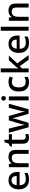

<svg xmlns="http://www.w3.org/2000/svg" viewBox="2190 -2990 810 5231"><g transform="rotate(-90 2595.5 -375.0)"><path d="M297 -549Q368 -549 419.5 -519.5Q471 -490 498.5 -435.5Q526 -381 526 -305V-246H164Q166 -164 207.5 -120.5Q249 -77 325 -77Q376 -77 416 -86.5Q456 -96 499 -115V-26Q458 -8 416.5 1Q375 10 317 10Q239 10 179.5 -20.5Q120 -51 86 -113Q52 -175 52 -266Q52 -356 82.5 -419.5Q113 -483 168.5 -516Q224 -549 297 -549ZM297 -466Q240 -466 206.5 -429.5Q173 -393 166 -326H417Q416 -388 387.5 -427Q359 -466 297 -466Z M932 -549Q1026 -549 1076 -502.5Q1126 -456 1126 -351V0H1018V-335Q1018 -398 991.5 -429Q965 -460 909 -460Q827 -460 796 -411.5Q765 -363 765 -271V0H656V-539H742L757 -466H763Q781 -494 807 -512.5Q833 -531 865 -540Q897 -549 932 -549Z M1482 -78Q1503 -78 1524 -82Q1545 -86 1560 -90V-9Q1543 -1 1515 4.5Q1487 10 1457 10Q1413 10 1376.5 -5Q1340 -20 1317.5 -57Q1295 -94 1295 -161V-456H1221V-506L1300 -546L1337 -660H1404V-539H1555V-456H1404V-165Q1404 -121 1425.5 -99.5Q1447 -78 1482 -78Z M2026 -291Q2018 -318 2011 -346Q2004 -374 1998.5 -398Q1993 -422 1990 -437H1986Q1984 -422 1979 -398Q1974 -374 1967 -345.5Q1960 -317 1951 -289L1863 -1H1743L1595 -540H1706L1774 -269Q1781 -241 1787.5 -211Q1794 -181 1799.5 -153Q1805 -125 1807 -105H1811Q1813 -118 1817 -137.5Q1821 -157 1825.5 -178.5Q1830 -200 1835.5 -220Q1841 -240 1845 -254L1931 -540H2050L2133 -253Q2139 -231 2146.5 -204.5Q2154 -178 2159.5 -152Q2165 -126 2167 -105H2171Q2173 -124 2178.5 -151.5Q2184 -179 2191 -210Q2198 -241 2205 -269L2275 -540H2384L2234 -1H2111Z M2585 -539V0H2476V-539ZM2532 -745Q2556 -745 2574.5 -730.5Q2593 -716 2593 -683Q2593 -651 2574.5 -636Q2556 -621 2532 -621Q2506 -621 2488 -636Q2470 -651 2470 -683Q2470 -716 2488 -730.5Q2506 -745 2532 -745Z M2970 10Q2896 10 2839 -19Q2782 -48 2750 -109.5Q2718 -171 2718 -267Q2718 -366 2752 -428.5Q2786 -491 2844.5 -520Q2903 -549 2977 -549Q3020 -549 3059.5 -540Q3099 -531 3126 -518L3094 -431Q3068 -441 3036.5 -449.5Q3005 -458 2976 -458Q2927 -458 2894.5 -436.5Q2862 -415 2846 -373Q2830 -331 2830 -268Q2830 -207 2846 -165Q2862 -123 2893.5 -102Q2925 -81 2972 -81Q3015 -81 3050.5 -91Q3086 -101 3115 -116V-23Q3087 -7 3052.5 1.5Q3018 10 2970 10Z M3347 -383Q3347 -363 3345.5 -334Q3344 -305 3342 -283H3346Q3352 -292 3363.5 -307Q3375 -322 3387.5 -337.5Q3400 -353 3409 -363L3570 -539H3695L3483 -309L3710 0H3581L3408 -240L3347 -188V0H3239V-760H3347Z M4014 -549Q4085 -549 4136.5 -519.5Q4188 -490 4215.5 -435.5Q4243 -381 4243 -305V-246H3881Q3883 -164 3924.5 -120.5Q3966 -77 4042 -77Q4093 -77 4133 -86.5Q4173 -96 4216 -115V-26Q4175 -8 4133.5 1Q4092 10 4034 10Q3956 10 3896.5 -20.5Q3837 -51 3803 -113Q3769 -175 3769 -266Q3769 -356 3799.5 -419.5Q3830 -483 3885.5 -516Q3941 -549 4014 -549ZM4014 -466Q3957 -466 3923.5 -429.5Q3890 -393 3883 -326H4134Q4133 -388 4104.5 -427Q4076 -466 4014 -466Z M4482 0H4373V-760H4482Z M4920 -549Q5014 -549 5064 -502.5Q5114 -456 5114 -351V0H5006V-335Q5006 -398 4979.5 -429Q4953 -460 4897 -460Q4815 -460 4784 -411.5Q4753 -363 4753 -271V0H4644V-539H4730L4745 -466H4751Q4769 -494 4795 -512.5Q4821 -531 4853 -540Q4885 -549 4920 -549Z"/></g></svg>

Font: Noto Sans Syriac Eastern Medium
Style: Regular
Weight: 500
Designer: Patrick Giasson and the Monotype Design Team
Foundry: Monotype Imaging Inc.
Version: Version 3.001